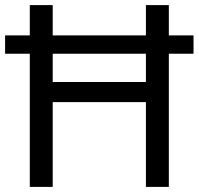

<svg xmlns="http://www.w3.org/2000/svg" viewBox="-20 -734 781 754"><path d="M97 0V-523H0V-595H97V-714H187V-595H553V-714H643V-595H740V-523H643V0H553V-333H187V0ZM187 -412H553V-523H187Z"/></svg>

Font: Noto Sans Takri
Style: Regular
Weight: 400
Designer: Monotype Design Team
Foundry: Monotype Imaging Inc.
Version: Version 2.003; ttfautohint (v1.8.4.7-5d5b)